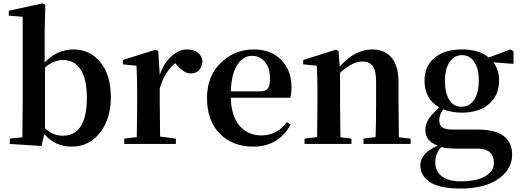

<svg xmlns="http://www.w3.org/2000/svg" viewBox="-20 -839 3032 1119"><path d="M242.2 -445.3V-90.8Q289.1 -47.9 345.7 -47.9Q486.3 -47.9 486.3 -269.5Q486.3 -379.9 449.2 -434.6Q412.1 -489.3 349.6 -489.3Q292 -489.3 242.2 -445.3ZM240.2 -651.4V-474.6Q312.5 -550.8 409.2 -550.8Q503.9 -550.8 564.9 -476.6Q626 -402.3 626 -271.5Q626 -146.5 562.5 -65.4Q499 15.6 398.4 15.6Q300.8 15.6 238.3 -57.6L221.7 11.7L37.1 0V-31.2L110.4 -39.1Q112.3 -154.3 112.3 -235.4V-741.2L31.2 -748V-776.4L228.5 -819.3L244.1 -809.6Z M902.3 -541 911.1 -402.3Q934.6 -471.7 979 -511.2Q1023.4 -550.8 1070.3 -550.8Q1144.5 -550.8 1160.2 -487.3Q1155.3 -411.1 1090.8 -411.1Q1052.7 -411.1 1011.7 -459L1001 -470.7Q941.4 -423.8 911.1 -324.2V-235.4Q911.1 -156.2 913.1 -43L1004.9 -31.2V0H704.1V-31.2L777.3 -40Q779.3 -153.3 779.3 -235.4V-306.6Q779.3 -392.6 775.4 -456.1L696.3 -463.9V-489.3L887.7 -549.8Z M1325.2 -306.6H1496.1Q1529.3 -306.6 1541.5 -323.7Q1553.7 -340.8 1553.7 -380.9Q1553.7 -441.4 1524.4 -477.5Q1495.1 -513.7 1449.2 -513.7Q1398.4 -513.7 1363.8 -462.4Q1329.1 -411.1 1325.2 -306.6ZM1671.9 -269.5H1325.2Q1328.1 -160.2 1377 -105Q1425.8 -49.8 1502.9 -49.8Q1594.7 -49.8 1652.3 -127L1672.9 -113.3Q1642.6 -51.8 1586.4 -18.1Q1530.3 15.6 1457 15.6Q1335.9 15.6 1261.2 -59.6Q1186.5 -134.8 1186.5 -267.6Q1186.5 -396.5 1267.6 -473.6Q1348.6 -550.8 1459 -550.8Q1559.6 -550.8 1619.1 -489.7Q1678.7 -428.7 1678.7 -332Q1678.7 -293 1671.9 -269.5Z M2304.7 -39.1 2373 -31.2V0H2098.6V-31.2L2168.9 -40Q2171.9 -123 2171.9 -235.4V-363.3Q2171.9 -426.8 2152.8 -453.6Q2133.8 -480.5 2092.8 -480.5Q2033.2 -480.5 1961.9 -415V-235.4Q1961.9 -152.3 1963.9 -39.1L2028.3 -31.2V0H1754.9V-31.2L1828.1 -40Q1830.1 -153.3 1830.1 -235.4V-306.6Q1830.1 -392.6 1826.2 -456.1L1747.1 -463.9V-489.3L1938.5 -549.8L1953.1 -541L1960 -450.2Q2046.9 -550.8 2149.4 -550.8Q2221.7 -550.8 2262.2 -502.9Q2302.7 -455.1 2302.7 -357.4V-235.4Q2302.7 -152.3 2304.7 -39.1Z M2668.9 -216.8Q2716.8 -216.8 2743.7 -257.8Q2770.5 -298.8 2770.5 -370.1Q2770.5 -438.5 2744.1 -478Q2717.8 -517.6 2672.9 -517.6Q2627 -517.6 2600.1 -477.1Q2573.2 -436.5 2573.2 -367.2Q2573.2 -297.9 2598.1 -257.3Q2623 -216.8 2668.9 -216.8ZM2762.7 27.3H2646.5Q2588.9 27.3 2550.8 18.6Q2516.6 58.6 2516.6 105.5Q2516.6 160.2 2555.7 189Q2594.7 217.8 2664.1 217.8Q2757.8 217.8 2808.1 188Q2858.4 158.2 2858.4 111.3Q2858.4 27.3 2762.7 27.3ZM2972.7 -540V-466.8L2855.5 -475.6Q2888.7 -432.6 2888.7 -369.1Q2888.7 -285.2 2831.1 -233.9Q2773.4 -182.6 2670.9 -182.6Q2613.3 -182.6 2562.5 -202.1Q2540 -168.9 2540 -138.7Q2540 -110.4 2557.6 -97.2Q2575.2 -84 2616.2 -84H2763.7Q2964.8 -84 2964.8 63.5Q2964.8 146.5 2885.3 203.1Q2805.7 259.8 2664.1 259.8Q2543 259.8 2486.3 222.7Q2429.7 185.5 2429.7 125Q2429.7 53.7 2531.2 9.8Q2459 -16.6 2459 -80.1Q2459 -114.3 2477.5 -144Q2496.1 -173.8 2540 -212.9Q2454.1 -262.7 2454.1 -369.1Q2454.1 -452.1 2511.7 -501.5Q2569.3 -550.8 2672.9 -550.8Q2772.5 -550.8 2828.1 -503.9L2955.1 -550.8Z"/></svg>

Font: GenYoMin TW TTF Bold
Style: Regular
Weight: 700
Version: Version 1.300